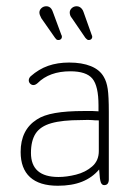

<svg xmlns="http://www.w3.org/2000/svg" viewBox="-20 -584 442 614"><path d="M295 -228Q284 -229 276 -229Q268 -229 262 -229Q256 -229 249 -229Q193 -229 156 -222.5Q119 -216 98 -202Q46 -169 46 -98Q46 -45 76 -17.5Q106 10 165 10Q210 10 242.5 -3Q275 -16 297 -42Q299 -9 302.5 -0.5Q306 8 313 8Q321 8 324.5 3Q328 -2 328 -10V-226Q328 -276 324.5 -299.5Q321 -323 312 -338Q299 -361 270.5 -372.5Q242 -384 201 -384Q164 -384 134 -373.5Q104 -363 78 -340Q72 -334 72 -327Q72 -321 76.5 -316.5Q81 -312 87 -312Q93 -312 100 -318Q138 -356 205 -356Q256 -356 275.5 -332.5Q295 -309 295 -247ZM296 -199V-101Q296 -70 274.5 -51.5Q253 -33 223 -25.5Q193 -18 167 -18Q79 -18 79 -95Q79 -134 94 -157Q109 -180 144 -190Q179 -200 239 -200Q266 -201 274 -200Q282 -199 296 -199ZM210 -526 253 -463Q255 -461 257 -459Q259 -457 260.5 -456.5Q262 -456 264 -456Q269 -456 272 -459Q275 -462 275 -466Q275 -469 273 -473L247 -546Q245 -552 241.5 -556Q238 -560 234 -562Q230 -564 225 -564Q216 -564 209.5 -558Q203 -552 203 -544Q203 -534 210 -526ZM112 -526 156 -463Q158 -461 159.5 -459Q161 -457 163 -456.5Q165 -456 167 -456Q172 -456 175 -459Q178 -462 178 -466Q178 -468 177.5 -470Q177 -472 176 -473L149 -546Q147 -552 144 -556Q141 -560 137 -562Q133 -564 128 -564Q119 -564 112.5 -558Q106 -552 106 -544Q106 -537 112 -526Z"/></svg>

Font: Beiruti ExtraLight
Style: Regular
Weight: 250
Designer: Arlette Boutros
Foundry: Boutros
Version: Version 1.41